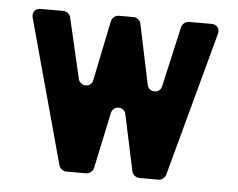

<svg xmlns="http://www.w3.org/2000/svg" viewBox="-41 -524 710 572"><g transform="rotate(5 314.0 -238.0)"><path d="M395 0H453C462 0 472 -8 474 -16L591 -448C595 -463 586 -476 570 -476H502C492 -476 482 -468 480 -459L439 -278C434 -255 401 -255 396 -278L358 -459C356 -468 346 -476 336 -476H292C282 -476 272 -468 270 -458L233 -278C229 -255 196 -255 190 -278L148 -459C146 -468 136 -476 127 -476H58C42 -476 33 -463 37 -448L155 -16C157 -8 167 0 176 0H236C246 0 256 -8 258 -17L294 -186C299 -209 332 -209 337 -186L373 -17C375 -8 385 0 395 0Z"/></g></svg>

Font: DIN Rundschrift
Style: Mittel
Weight: 400
Version: Version 1.027